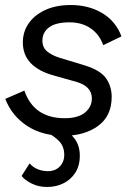

<svg xmlns="http://www.w3.org/2000/svg" viewBox="-20 -530 519 765"><path d="M234 11Q147 11 87 -29Q27 -69 1 -136L77 -169Q115 -59 238 -59Q291 -59 318.5 -81.5Q346 -104 346 -138Q346 -186 284 -204L195 -229Q71 -263 71 -361Q71 -403 94 -436.5Q117 -470 160 -490Q203 -510 262 -510Q333 -510 387 -478Q441 -446 464 -385L391 -350Q377 -392 342 -416.5Q307 -441 257 -441Q202 -441 175.5 -421Q149 -401 149 -368Q149 -340 168.5 -324.5Q188 -309 217 -300L319 -269Q380 -250 402.5 -218Q425 -186 425 -144Q425 -68 371 -28.5Q317 11 234 11ZM161 -6 207 -29Q251 -10 274.5 19Q298 48 298 90Q298 131 279.5 159Q261 187 231.5 201Q202 215 168 215Q133 215 105.5 201Q78 187 66 171L98 121Q112 137 131 144.5Q150 152 171 152Q200 152 218 133.5Q236 115 236 87Q236 55 217 34Q198 13 161 -6Z"/></svg>

Font: Prodigy Sans
Style: Italic
Weight: 400
Italic angle: -13°
Designer: Wei Huang
Foundry: Wei Huang
Version: Version 1.003; ttfautohint (v1.8.3)